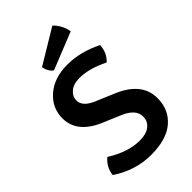

<svg xmlns="http://www.w3.org/2000/svg" viewBox="-276 -1006 1108 1108"><g transform="rotate(-45 278.0 -451.5)"><path d="M24 -61Q31 -120 76 -157Q180 -91 277 -91Q329 -91 358 -114Q387 -137 387 -174Q389 -233 307 -269L189 -319Q50 -381 50 -497Q50 -583 116 -640Q182 -697 288.5 -697Q395 -697 503 -643Q500 -584 459 -545Q363 -593 284 -593Q235 -593 207.5 -569.5Q180 -546 180 -513Q180 -464 253 -433L371 -383Q521 -318 521 -192Q521 -100 456 -43Q391 14 263.5 14Q136 14 24 -61ZM176 -790 387 -917Q404 -904 420 -875Q436 -846 439 -819L212 -728Q198 -736 188 -754Q178 -772 176 -790Z"/></g></svg>

Font: Signika Negative
Style: Semibold
Weight: 600
Designer: Anna Giedrys
Foundry: Anna Giedrys
Version: Version 1.001